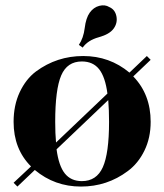

<svg xmlns="http://www.w3.org/2000/svg" viewBox="-20 -676 604 706"><path d="M534 -228Q534 -169 511 -122Q488 -75 450 -47Q374 10 277.5 10Q181 10 108 -51L44 10L30 -4L94 -64Q30 -128 30 -228Q30 -289 52.5 -337Q75 -385 112 -413Q189 -470 286 -470Q383 -470 456 -409L520 -470L534 -456L470 -395Q534 -329 534 -228ZM281 -450Q227 -450 205 -398.5Q183 -347 183 -228Q183 -185 186 -152L375 -332Q367 -393 344.5 -421.5Q322 -450 281 -450ZM281 -10Q335 -10 358 -61Q381 -112 381 -228Q381 -272 378 -308L188 -127Q196 -66 218.5 -38Q241 -10 281 -10ZM284 -501 270 -511Q287 -536 291.5 -573Q296 -610 310 -629.5Q324 -649 345 -654.5Q366 -660 382 -650Q403 -641 408 -616.5Q413 -592 398 -571Q383 -550 343 -539Q303 -528 284 -501Z"/></svg>

Font: Rozha One
Style: Regular
Weight: 400
Designer: Tim Donaldson, Indian Type Foundry
Foundry: Indian Type Foundry
Version: Version 1.300;PS 1.0;hotconv 1.0.78;makeotf.lib2.5.61930; tt